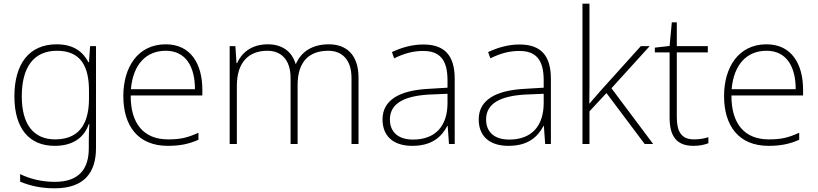

<svg xmlns="http://www.w3.org/2000/svg" viewBox="-20 -780 4429 1040"><path d="M287 -540C136 -540 58 -432 58 -258C58 -83 139 10 276 10C370 10 434 -30 461 -108H464C462 -74 461 -49 461 -15V23C461 134 409 205 277 205C202 205 138 187 89 163V204C138 224 196 240 276 240C437 240 500 154 500 22V-530H468L462 -443H459C429 -500 378 -540 287 -540ZM289 -505C419 -505 462 -418 462 -289V-246C462 -132 425 -25 279 -25C162 -25 98 -106 98 -258C98 -413 160 -505 289 -505Z M878 -540C726 -540 648 -415 648 -260C648 -100 726 10 889 10C955 10 1003 0 1055 -23V-61C994 -33 955 -25 890 -25C759 -25 687 -110 688 -263H1076V-294C1076 -434 1013 -540 878 -540ZM878 -505C985 -505 1036 -421 1036 -297H689C701 -432 772 -505 878 -505Z M1761 -540C1671 -540 1611 -499 1583 -434H1581C1561 -503 1506 -540 1431 -540C1337 -540 1287 -489 1264 -438H1261L1255 -530H1224V0H1263V-315C1263 -448 1332 -505 1428 -505C1501 -505 1554 -459 1554 -357V0H1592V-319C1592 -449 1657 -505 1758 -505C1831 -505 1884 -459 1884 -357V0H1922V-359C1922 -483 1857 -540 1761 -540Z M2273 -539C2212 -539 2154 -522 2103 -498L2115 -464C2170 -491 2218 -504 2272 -504C2360 -504 2404 -459 2404 -345V-305L2304 -299C2143 -291 2052 -238 2052 -133C2052 -44 2109 10 2213 10C2318 10 2371 -37 2403 -98H2405L2412 0H2443V-353C2443 -482 2386 -539 2273 -539ZM2308 -268 2404 -272V-219C2403 -101 2342 -24 2217 -24C2138 -24 2092 -64 2092 -133C2092 -221 2172 -261 2308 -268Z M2794 -539C2733 -539 2675 -522 2624 -498L2636 -464C2691 -491 2739 -504 2793 -504C2881 -504 2925 -459 2925 -345V-305L2825 -299C2664 -291 2573 -238 2573 -133C2573 -44 2630 10 2734 10C2839 10 2892 -37 2924 -98H2926L2933 0H2964V-353C2964 -482 2907 -539 2794 -539ZM2829 -268 2925 -272V-219C2924 -101 2863 -24 2738 -24C2659 -24 2613 -64 2613 -133C2613 -221 2693 -261 2829 -268Z M3173 -381V-760H3135V0H3173V-177L3265 -276L3472 0H3518L3292 -302L3499 -530H3451L3231 -286C3210 -262 3193 -242 3172 -218C3173 -274 3173 -325 3173 -381Z M3739 -25C3670 -25 3646 -68 3646 -146V-496H3814V-530H3646V-659H3619L3607 -531L3527 -522V-496H3607V-143C3607 -43 3644 10 3736 10C3770 10 3795 4 3817 -4V-37C3796 -30 3770 -25 3739 -25Z M4132 -540C3980 -540 3902 -415 3902 -260C3902 -100 3980 10 4143 10C4209 10 4257 0 4309 -23V-61C4248 -33 4209 -25 4144 -25C4013 -25 3941 -110 3942 -263H4330V-294C4330 -434 4267 -540 4132 -540ZM4132 -505C4239 -505 4290 -421 4290 -297H3943C3955 -432 4026 -505 4132 -505Z"/></svg>

Font: Noto Sans Cherokee ExtraLight
Style: Regular
Weight: 200
Designer: Monotype Design Team
Foundry: Monotype Imaging Inc.
Version: Version 2.001